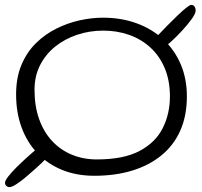

<svg xmlns="http://www.w3.org/2000/svg" viewBox="-32 -669 826 787"><path d="M7 98Q2 98 -2.2 95.8Q-6.5 93.5 -9 89.5Q-11.5 85.5 -11.5 80.5Q-11.5 71.5 1.5 54.8Q14.5 38 35.2 17.2Q56 -3.5 79 -24.2Q102 -45 122.2 -61.5Q142.5 -78 154 -87L176.5 -40.5Q169 -31 152.2 -14.2Q135.5 2.5 114.2 21.8Q93 41 72 58.5Q51 76 33.5 87Q16 98 7 98ZM628.5 -465 595 -502Q602 -510 618 -527Q634 -544 654.5 -564.8Q675 -585.5 695 -604.8Q715 -624 730.5 -636.5Q746 -649 752 -649Q757.5 -649 761.5 -646Q765.5 -643 767.8 -637.8Q770 -632.5 770 -625.5Q770 -613.5 754 -591.2Q738 -569 714.8 -543.8Q691.5 -518.5 667.8 -497Q644 -475.5 628.5 -465ZM354.5 51.5Q282.5 51.5 223.5 27.8Q164.5 4 122 -40.2Q79.5 -84.5 56.8 -145.8Q34 -207 34 -282Q34 -351 56 -403.2Q78 -455.5 115.5 -492.2Q153 -529 199.5 -552Q246 -575 295.2 -585.8Q344.5 -596.5 390 -596.5Q466 -596.5 529 -573.2Q592 -550 638 -507Q684 -464 709 -405Q734 -346 734 -274Q734 -194.5 707 -133.8Q680 -73 629.2 -31.8Q578.5 9.5 509 30.5Q439.5 51.5 354.5 51.5ZM364.5 -15.5Q474.5 -15.5 540 -50.2Q605.5 -85 635 -143.8Q664.5 -202.5 664.5 -273.5Q664.5 -339 643.2 -389.5Q622 -440 584.5 -474.2Q547 -508.5 497.5 -526Q448 -543.5 391 -543.5Q335 -543.5 284.2 -526.5Q233.5 -509.5 194.2 -478Q155 -446.5 132.2 -401.8Q109.5 -357 109.5 -301.5Q109.5 -233.5 128.5 -180.5Q147.5 -127.5 181.8 -90.8Q216 -54 262.8 -34.8Q309.5 -15.5 364.5 -15.5Z"/></svg>

Font: Gluten ExtraLight
Style: Regular
Weight: 250
Designer: Tyler Finck
Foundry: Etcetera Type Company
Version: Version 1.300